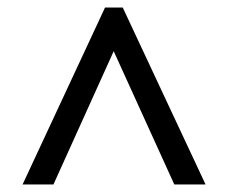

<svg xmlns="http://www.w3.org/2000/svg" viewBox="-20 -734 607 510"><path d="M40 -244 259 -714H306L526 -244H443L282 -598L122 -244Z"/></svg>

Font: Noto Serif Georgian ExtraBold
Style: Regular
Weight: 800
Designer: Monotype Design Team, Akaki Razmadze
Foundry: Google LLC
Version: Version 2.003; ttfautohint (v1.8.4.7-5d5b)